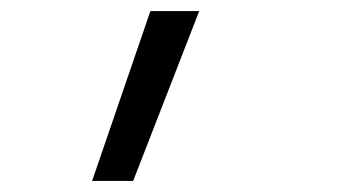

<svg xmlns="http://www.w3.org/2000/svg" viewBox="-20 -166 640 346"><path d="M146 160 251 -146H339L220 160Z"/></svg>

Font: JetBrains Mono NL ExtraLight
Style: Italic
Weight: 200
Italic angle: -9°
Monospace: yes
Designer: Philipp Nurullin, Konstantin Bulenkov
Foundry: JetBrains
Version: Version 2.305; ttfautohint (v1.8.4.7-5d5b)